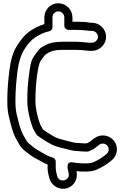

<svg xmlns="http://www.w3.org/2000/svg" viewBox="-20 -851 764 1182"><path d="M450 -594H364C323 -594 283.4 -588 253.3 -569.5C241.4 -562.9 229.2 -557 220 -546.3C208.9 -533.3 196.7 -515.6 188.5 -503.4C167.7 -473.2 164.8 -434 160.3 -403.7C152.1 -349.1 148 -292.2 148 -233C148 -189.3 155.2 -158.4 162.6 -125.9C165.4 -113.6 168.9 -101.8 172.4 -91.8L180.3 -68.1C186.4 -49.9 197.9 -36.2 203.6 -24.8C205.6 -20.9 208.6 -17.6 212.1 -15.2C232.1 -1.9 253.3 13.8 276.9 26.9L299.4 39.2C331 55 362.7 59.2 390.3 67.1C408.7 72.1 433.6 78.8 457.9 79C471.7 80.2 485.6 81.8 500.4 82C510.5 82.9 512.1 82.8 521.7 81.6C533.3 79.5 537.4 75.4 538.2 74.9C552.3 69.7 556.9 66.5 564.3 60.7L590.9 40.1C600.4 33.5 609.6 31.9 618.5 33.3C650.6 38.1 660.2 79.1 634.8 98.1L625.5 105.4C602.8 123.5 581.4 135.9 554 148.1C541.9 153.3 522.3 155 501 155C472.6 155 450.2 153 425.6 148.4C418.7 147.1 396 145.5 396 173V180C396 187.4 397.9 193.8 399.6 201.3L402.6 215.5C413.9 262.7 343.1 278.1 332.2 232.9L328.2 217.8C325.4 206.6 323.5 193.7 323 184.3V143C323 131.2 313.9 121.2 304.1 118.7C281.9 113.2 263.5 102.9 242.9 90.6C226.6 80.8 207 70.7 192.2 60.1C168 40.5 151.8 31 141.9 12.9C131.5 -5.7 121.2 -21.6 114.1 -38.6C101.3 -69.7 91.7 -109.2 82.4 -148.5C76.6 -175.2 75 -198.9 75 -232C75 -296.5 80.4 -354.5 87.8 -413.9C94.4 -466.6 108.6 -511.8 127.4 -543.1C146.5 -574.8 170 -603 196.6 -621C223.3 -637.9 251.2 -652.1 282.9 -658.5C295.2 -660.9 303 -673 303 -683V-744C303 -764.4 319.7 -781 339 -781C358.7 -781 376 -763.8 376 -744V-692C376 -676.9 390.3 -667 401 -667H450C474.6 -667 502.2 -664.8 522.3 -662.4C530.8 -660.8 531.6 -661 537 -661H546C565.5 -661 583 -643.7 583 -624.5C583 -605.3 565.6 -588 546 -588H537C514.6 -588 479.1 -594 450 -594ZM459 29C441.3 29 422.2 24 403.7 18.9C373 10.1 344 5.4 322.6 -5.2L301.1 -16.9C282.9 -27 265.7 -39.4 245.2 -53.2C239 -64.6 232 -75.1 227.3 -85.1L219.6 -108.2C216.5 -117 213.9 -126 211.4 -137.1C203.8 -170 198 -194.8 198 -233C198 -289.9 201.9 -344.3 209.7 -396.3C214.4 -427.7 221 -462.8 229.6 -474.8C238.2 -487.7 247.5 -501.1 256.6 -512.1C281.9 -532.4 312 -544 364 -544H450C457.9 -544 466.4 -543 475 -543C494.3 -543 509.9 -538 537 -538H546C593 -538 633 -576.8 633 -624.5C633 -672.2 593 -711 546 -711H537C534.7 -711 533.2 -711.2 533.1 -711.2C510.1 -716.8 478.2 -717 450 -717H426V-744C426 -791.9 386.4 -831 339 -831C291.1 -831 253 -791.3 253 -744V-702.6C222 -693.4 193.3 -678.2 169.4 -662.9C133.1 -638.8 106.6 -605.4 84.9 -569.5C58.1 -529.8 44.9 -473.9 38.2 -420.1C30.6 -359.7 25 -299.3 25 -232C25 -197.2 26.6 -169.6 33.6 -137.4C43.2 -97.1 52.7 -56.5 67.9 -19.4C77.4 3.1 89.1 20.8 98.1 37.1C115.6 69.1 142.3 83.9 161.2 99.4C177.9 113 198.7 124.3 217.9 133.9C232.9 142.9 250.9 153.5 273 161.5V185C273 200.1 275.9 214.8 279.8 230.3L283.8 245.1C289.1 267.3 303.2 286.7 323.3 298.5C389.3 337.6 468 281.9 451 202.6C492.7 206.9 540.5 208.3 574 193.9C604.7 180.3 630.7 165.2 656.5 144.6L665.2 137.9C683.2 124.3 695.1 104.1 698.7 81.4C710.4 7.1 625.6 -46.2 561.1 0L535 20.2C521.7 28.1 519.5 32 502 32C489.2 32 473.8 29 459 29Z"/></svg>

Font: Smoothie
Style: Outline
Weight: 400
Foundry: Cannot Into Space Fonts
Version: Version 0.8